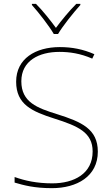

<svg xmlns="http://www.w3.org/2000/svg" viewBox="-20 -969 583 999"><path d="M260 -792H282C306 -833 361 -902 398 -943V-949H377C340 -912 299 -862 271 -824C243 -862 204 -912 167 -949H146V-943C183 -902 236 -833 260 -792ZM489 -180C489 -298 404 -335 277 -375C174 -407 91 -437 91 -546C91 -653 183 -699 289 -699C342 -699 398 -691 460 -664L471 -687C412 -713 354 -724 291 -724C165 -724 64 -664 64 -544C64 -425 147 -389 263 -352C386 -313 462 -280 462 -181C462 -65 365 -15 252 -15C171 -15 109 -29 56 -48V-19C104 -5 158 10 250 10C380 10 489 -51 489 -180Z"/></svg>

Font: Noto Sans Gurmukhi Thin
Style: Regular
Weight: 100
Designer: Jelle Bosma - Monotype Design Team
Foundry: Monotype Imaging Inc.
Version: Version 2.004